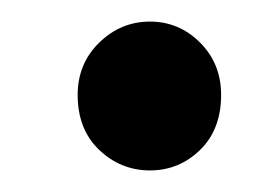

<svg xmlns="http://www.w3.org/2000/svg" viewBox="-20 -148 258 178"><path d="M52 -60Q52 -89 72 -108.5Q92 -128 119 -128Q146 -128 165.5 -108.5Q185 -89 185 -60Q185 -28 165.5 -9Q146 10 119 10Q92 10 72 -9Q52 -28 52 -60Z"/></svg>

Font: Mukta Medium
Style: Regular
Weight: 500
Designer: Girish Dalvi and Yashodeep Gholap
Foundry: Ek Type
Version: Version 2.538;PS 1.002;hotconv 16.6.51;makeotf.lib2.5.65220;